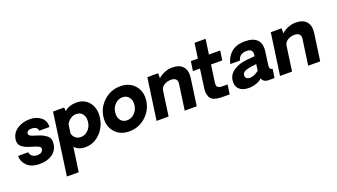

<svg xmlns="http://www.w3.org/2000/svg" viewBox="-79 -1433 4182 2385"><g transform="rotate(-20 2012.5 -240.5)"><path d="M226 7Q116 7 59 -49Q2 -105 4 -179H138Q142 -143 171 -123.5Q200 -104 237 -106Q303 -110 311 -159Q313 -172 306.5 -182Q300 -192 282 -200.5Q264 -209 250.5 -213.5Q237 -218 207 -227Q168 -238 144 -247.5Q120 -257 91.5 -275Q63 -293 51.5 -320Q40 -347 45 -384Q56 -463 125.5 -511Q195 -559 298 -559Q378 -559 437.5 -514Q497 -469 493 -384H358Q352 -438 285 -442Q254 -444 233.5 -433.5Q213 -423 210 -402Q209 -394 211 -387.5Q213 -381 219 -375.5Q225 -370 231 -366.5Q237 -363 249 -358Q261 -353 269 -350.5Q277 -348 293.5 -343Q310 -338 319 -335Q356 -323 379 -312Q402 -301 428 -282Q454 -263 464 -234Q474 -205 469 -167Q458 -86 392 -39.5Q326 7 226 7Z M907 -555Q1018 -555 1078 -476Q1138 -397 1121 -277Q1104 -157 1021.5 -76Q939 5 829 5Q737 5 688 -52L642 269L486 268L600 -549H747L751 -501Q814 -555 907 -555ZM817 -133Q873 -133 914.5 -174Q956 -215 964 -277Q973 -339 943.5 -380.5Q914 -422 858 -422Q818 -422 782.5 -397.5Q747 -373 727 -334L711 -220Q719 -181 748 -157Q777 -133 817 -133Z M1625 -74.5Q1533 7 1410 7Q1287 7 1218 -74.5Q1149 -156 1166 -276Q1183 -396 1275 -477.5Q1367 -559 1490 -559Q1613 -559 1682 -477.5Q1751 -396 1734 -276Q1717 -156 1625 -74.5ZM1430 -132Q1486 -132 1528 -173.5Q1570 -215 1578 -276Q1586 -337 1556 -379Q1526 -421 1470 -421Q1413 -421 1371.5 -379.5Q1330 -338 1322 -276Q1314 -214 1343.5 -173Q1373 -132 1430 -132Z M2176 -557Q2272 -557 2317.5 -504.5Q2363 -452 2350 -356L2300 0H2141L2189 -337Q2199 -419 2109 -419Q2060 -419 2020 -394Q1980 -369 1974 -328L1928 0H1769L1847 -550H1990L1989 -483Q2025 -517 2075.5 -537Q2126 -557 2176 -557Z M2666 1Q2645 1 2630 0.5Q2615 0 2596 -1.5Q2577 -3 2564 -6Q2551 -9 2535.5 -13.5Q2520 -18 2510 -25.5Q2500 -33 2490 -43.5Q2480 -54 2474.5 -67.5Q2469 -81 2465 -98.5Q2461 -116 2461 -138.5Q2461 -161 2465 -187L2498 -427H2405L2423 -552H2516L2544 -750H2690L2662 -552H2811L2793 -427H2644L2612 -197Q2606 -155 2625 -139.5Q2644 -124 2684 -124H2753L2735 1Z M2985 8Q2904 8 2861 -35Q2818 -78 2829 -156Q2840 -229 2910.5 -274.5Q2981 -320 3079 -329L3188 -339L3189 -348Q3196 -394 3177.5 -414Q3159 -434 3117 -434Q3019 -434 2999 -350H2871Q2889 -439 2955 -496.5Q3021 -554 3138 -554Q3243 -554 3295 -503Q3347 -452 3333 -347Q3329 -320 3321.5 -265Q3314 -210 3310 -182Q3300 -116 3345 -116L3328 0Q3323 0 3309.5 0.5Q3296 1 3288 1Q3287 1 3274.5 1Q3262 1 3259 1Q3256 1 3245 0.5Q3234 0 3230 -1Q3226 -2 3216.5 -4Q3207 -6 3203 -8.5Q3199 -11 3191.5 -15.5Q3184 -20 3180 -25.5Q3176 -31 3171.5 -38Q3167 -45 3164 -54Q3137 -26 3088 -9Q3039 8 2985 8ZM3043 -106Q3098 -106 3162 -155L3174 -240L3098 -230Q2993 -216 2985 -165Q2981 -138 2997 -122Q3013 -106 3043 -106Z M3808 -557Q3904 -557 3949.5 -504.5Q3995 -452 3982 -356L3932 0H3773L3821 -337Q3831 -419 3741 -419Q3692 -419 3652 -394Q3612 -369 3606 -328L3560 0H3401L3479 -550H3622L3621 -483Q3657 -517 3707.5 -537Q3758 -557 3808 -557Z"/></g></svg>

Font: Oakes Grotesk Bold
Style: Italic
Weight: 700
Italic angle: -8°
Designer: Samuel Oakes
Foundry: Samuel Oakes
Version: Version 1.000;PS 001.000;hotconv 1.0.88;makeotf.lib2.5.64775